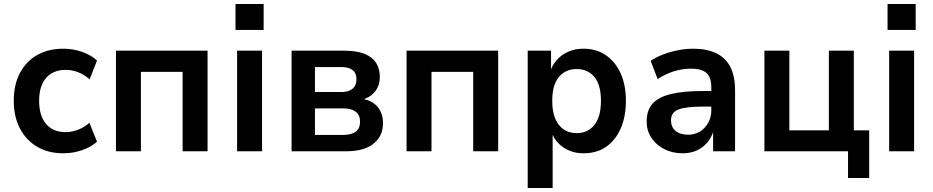

<svg xmlns="http://www.w3.org/2000/svg" viewBox="-20 -758 4674 962"><path d="M297 10Q222 10 166.5 -22.5Q111 -55 80 -114Q49 -173 49 -253Q49 -334 80 -392.5Q111 -451 166.5 -482.5Q222 -514 298 -514Q346 -514 391.5 -498Q437 -482 466 -455L429 -360Q403 -384 371.5 -396Q340 -408 310 -408Q246 -408 211 -367.5Q176 -327 176 -253Q176 -178 211 -137Q246 -96 309 -96Q339 -96 371 -108Q403 -120 428 -143L466 -48Q436 -21 391 -5.5Q346 10 297 10Z M561 0V-504H1020V0H895V-398H686V0Z M1160 -608V-738H1301V-608ZM1168 0V-504H1293V0Z M1441 0V-504H1706Q1768 -504 1807 -488Q1846 -472 1864.5 -443Q1883 -414 1883 -372Q1883 -328 1857 -297Q1831 -266 1786 -257V-264Q1824 -260 1849 -243Q1874 -226 1886.5 -200Q1899 -174 1899 -141Q1899 -76 1851.5 -38Q1804 0 1714 0ZM1558 -82H1700Q1740 -82 1762 -98Q1784 -114 1784 -148Q1784 -182 1762 -198.5Q1740 -215 1700 -215H1558ZM1558 -297H1691Q1727 -297 1746.5 -313.5Q1766 -330 1766 -361Q1766 -392 1746.5 -407Q1727 -422 1691 -422H1558Z M2017 0V-504H2476V0H2351V-398H2142V0Z M2624 184V-504H2741V-400H2737Q2755 -453 2799.5 -483.5Q2844 -514 2904 -514Q2968 -514 3015.5 -481.5Q3063 -449 3089.5 -391Q3116 -333 3116 -252Q3116 -174 3090 -114.5Q3064 -55 3017 -22.5Q2970 10 2904 10Q2846 10 2803 -19.5Q2760 -49 2743 -97H2749V184ZM2869 -91Q2926 -91 2958.5 -132.5Q2991 -174 2991 -253Q2991 -332 2958.5 -372Q2926 -412 2869 -412Q2813 -412 2780 -372Q2747 -332 2747 -253Q2747 -174 2780 -132.5Q2813 -91 2869 -91Z M3400 10Q3349 10 3308 -11Q3267 -32 3243.5 -68Q3220 -104 3220 -149Q3220 -205 3249 -238Q3278 -271 3340 -286.5Q3402 -302 3503 -302H3560V-224H3507Q3462 -224 3430.5 -220.5Q3399 -217 3379.5 -209.5Q3360 -202 3351 -188.5Q3342 -175 3342 -156Q3342 -121 3365 -102Q3388 -83 3428 -83Q3461 -83 3487 -99Q3513 -115 3528.5 -143Q3544 -171 3544 -206V-320Q3544 -371 3519.5 -392.5Q3495 -414 3442 -414Q3402 -414 3360.5 -402Q3319 -390 3275 -362L3240 -453Q3268 -472 3303.5 -485.5Q3339 -499 3378 -506.5Q3417 -514 3453 -514Q3521 -514 3568 -491.5Q3615 -469 3639 -423Q3663 -377 3663 -304V0H3553V-105H3556Q3546 -71 3524.5 -45Q3503 -19 3472 -4.5Q3441 10 3400 10Z M4229 134V0H3810V-504H3935V-105H4133V-504H4258V-105H4335V134Z M4427 -608V-738H4568V-608ZM4435 0V-504H4560V0Z"/></svg>

Font: Nunitoga
Style: Bold
Weight: 700
Designer: Vernon Adams
Foundry: Vernon Adams
Version: Version 1.0